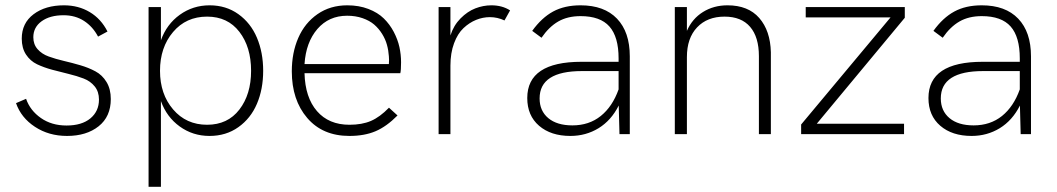

<svg xmlns="http://www.w3.org/2000/svg" viewBox="-20 -515 4058 737"><path d="M237.3 6.8Q167.5 6.8 114.3 -28.1Q61 -63 41.5 -119.1L80.1 -135.7Q95.7 -90.8 137 -62Q178.2 -33.2 235.4 -33.2Q293.9 -33.2 326.9 -60.5Q359.9 -87.9 359.9 -132.8Q359.9 -163.1 343.5 -183.3Q327.1 -203.6 301 -213.6Q274.9 -223.6 243.4 -231.2Q211.9 -238.8 180.2 -247.3Q148.4 -255.9 122.3 -268.3Q96.2 -280.8 79.8 -305.7Q63.5 -330.6 63.5 -366.7Q63.5 -426.3 108.9 -460.4Q154.3 -494.6 225.6 -494.6Q281.2 -494.6 324.7 -468.5Q368.2 -442.4 392.6 -394L356.4 -374.5Q336.4 -412.6 302.7 -434.6Q269 -456.5 224.1 -456.5Q171.4 -456.5 139.6 -433.3Q107.9 -410.2 107.9 -372.1Q107.9 -344.7 124.3 -326.2Q140.6 -307.6 167 -298.1Q193.4 -288.6 224.9 -281.2Q256.3 -273.9 288.1 -264.6Q319.8 -255.4 346.2 -241.2Q372.6 -227.1 388.9 -200.2Q405.3 -173.3 405.3 -134.8Q405.3 -67.4 358.6 -30.3Q312 6.8 237.3 6.8Z M550.3 202.1V-487.8H597.7V-360.4Q619.6 -421.9 670.2 -458.3Q720.7 -494.6 784.7 -494.6Q847.7 -494.6 895 -460.7Q942.4 -426.8 966.3 -370.1Q990.2 -313.5 990.2 -243.2Q990.2 -172.9 966.3 -116.7Q942.4 -60.5 895 -26.9Q847.7 6.8 784.2 6.8Q720.2 6.8 669.9 -29.5Q619.6 -65.9 597.7 -127V202.1ZM774.9 -36.1Q854 -36.1 898.9 -94.5Q943.8 -152.8 943.8 -243.2Q943.8 -334.5 898.9 -392.8Q854 -451.2 774.9 -451.2Q694.3 -451.2 644.3 -392.1Q594.2 -333 594.2 -243.2Q594.2 -153.8 644.5 -95Q694.8 -36.1 774.9 -36.1Z M1321.3 6.8Q1218.3 6.8 1159.2 -62.3Q1100.1 -131.3 1100.1 -241.2Q1100.1 -312.5 1125 -369.6Q1149.9 -426.8 1198.7 -460.7Q1247.6 -494.6 1313 -494.6Q1357.9 -494.6 1394 -480.7Q1430.2 -466.8 1453.1 -444.3Q1476.1 -421.9 1491.5 -392.6Q1506.8 -363.3 1513.2 -334.2Q1519.5 -305.2 1519.5 -275.9Q1519.5 -245.1 1516.6 -233.9H1148.9Q1151.4 -140.6 1196.8 -88.4Q1242.2 -36.1 1321.3 -36.1Q1369.6 -36.1 1403.8 -50.8Q1438 -65.4 1473.1 -101.6L1505.9 -71.8Q1463.9 -29.3 1421.4 -11.2Q1378.9 6.8 1321.3 6.8ZM1148.9 -269H1472.7Q1474.1 -284.7 1472.7 -299.3Q1471.2 -321.8 1465.3 -343Q1459.5 -364.3 1446.8 -384.8Q1434.1 -405.3 1416.3 -420.7Q1398.4 -436 1371.6 -445.3Q1344.7 -454.6 1312.5 -454.6Q1242.2 -454.6 1198.2 -403.6Q1154.3 -352.5 1148.9 -269Z M1663.6 0V-487.8H1709V-378.9Q1721.2 -417.5 1747.8 -444.3Q1774.4 -471.2 1804.7 -482.9Q1835 -494.6 1866.2 -494.6Q1907.7 -494.6 1938 -475.1L1916.5 -436.5Q1889.6 -449.2 1860.4 -449.2Q1833.5 -449.2 1807.6 -438.7Q1781.7 -428.2 1759.3 -407.2Q1736.8 -386.2 1722.9 -348.9Q1709 -311.5 1709 -263.2V0Z M2208.5 -494.6Q2299.3 -494.6 2348.4 -443.4Q2397.5 -392.1 2397.5 -298.8V0H2357.9L2355 -109.9Q2326.2 -52.7 2277.6 -22.9Q2229 6.8 2169.4 6.8Q2094.7 6.8 2049.3 -32.2Q2003.9 -71.3 2003.9 -138.7Q2003.9 -277.8 2211.9 -277.8H2354.5V-291Q2354.5 -373.5 2319.3 -413.3Q2284.2 -453.1 2208.5 -453.1Q2158.7 -453.1 2123 -432.6Q2087.4 -412.1 2058.6 -370.1L2022.9 -396.5Q2059.1 -446.8 2103 -470.7Q2147 -494.6 2208.5 -494.6ZM2177.2 -33.7Q2241.2 -33.7 2286.1 -69.8Q2331.1 -106 2354.5 -171.9V-242.2H2213.9Q2051.3 -242.2 2051.3 -137.2Q2051.3 -89.4 2084.7 -61.5Q2118.2 -33.7 2177.2 -33.7Z M2570.3 0V-487.8H2616.7V-396.5Q2637.2 -443.4 2678.5 -469Q2719.7 -494.6 2772.5 -494.6Q2852.1 -494.6 2894.5 -445.8Q2937 -397 2939 -314.5V0H2893.1V-299.3Q2893.1 -372.6 2859.4 -411.9Q2825.7 -451.2 2761.2 -451.2Q2694.8 -451.2 2655.8 -409.9Q2616.7 -368.7 2616.7 -295.9V0Z M3453.1 -487.8V-446.8L3115.2 -40H3450.2V0H3055.2V-37.1L3398.4 -448.2H3072.8V-487.8Z M3748.5 -494.6Q3839.4 -494.6 3888.4 -443.4Q3937.5 -392.1 3937.5 -298.8V0H3897.9L3895 -109.9Q3866.2 -52.7 3817.6 -22.9Q3769 6.8 3709.5 6.8Q3634.8 6.8 3589.4 -32.2Q3543.9 -71.3 3543.9 -138.7Q3543.9 -277.8 3752 -277.8H3894.5V-291Q3894.5 -373.5 3859.4 -413.3Q3824.2 -453.1 3748.5 -453.1Q3698.7 -453.1 3663.1 -432.6Q3627.4 -412.1 3598.6 -370.1L3563 -396.5Q3599.1 -446.8 3643.1 -470.7Q3687 -494.6 3748.5 -494.6ZM3717.3 -33.7Q3781.2 -33.7 3826.2 -69.8Q3871.1 -106 3894.5 -171.9V-242.2H3753.9Q3591.3 -242.2 3591.3 -137.2Q3591.3 -89.4 3624.8 -61.5Q3658.2 -33.7 3717.3 -33.7Z"/></svg>

Font: HK Grotesk Light Legacy
Style: Regular
Weight: 300
Designer: Alfredo Marco Pradil
Foundry: Hanken Design Co.
Version: Version 2.022;PS 002.022;hotconv 1.0.88;makeotf.lib2.5.64775